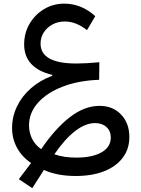

<svg xmlns="http://www.w3.org/2000/svg" viewBox="-20 -613 765 1040"><path d="M203.1 194.8Q277.8 84.5 357.4 22.5Q437 -39.6 519.5 -39.6Q590.8 -39.6 635.7 7.3Q680.7 54.2 680.7 128.9Q680.7 193.8 645 241.2Q609.4 288.6 544.2 314.5Q479 340.3 389.2 340.3Q290.5 340.3 217.8 307.6L154.8 406.2L82 357.4L148.4 270Q98.1 235.8 71.8 186.8Q45.4 137.7 45.4 80.1Q45.4 19 71.8 -36.1Q98.1 -91.3 147.2 -134.5Q196.3 -177.7 263.2 -202.6V-207.5Q189 -224.6 149.9 -266.1Q110.8 -307.6 110.8 -372.6Q110.8 -434.1 140.1 -484.1Q169.4 -534.2 218.8 -563.7Q268.1 -593.3 328.1 -593.3Q420.9 -593.3 496.1 -525.4L451.2 -449.7Q391.6 -496.6 331.5 -496.6Q294.4 -496.6 264.6 -480.7Q234.9 -464.8 217.3 -437.7Q199.7 -410.6 199.7 -377Q199.7 -269 393.6 -269Q446.8 -269 518.1 -275.9L517.1 -180.7Q404.8 -176.8 319.1 -143.6Q233.4 -110.4 185.3 -55.9Q137.2 -1.5 137.2 65.9Q137.2 105 153.8 138.7Q170.4 172.4 203.1 194.8ZM274.4 222.7Q326.2 240.7 392.1 240.7Q481 240.7 530.5 211.9Q580.1 183.1 580.1 131.8Q580.1 96.7 556.6 75.2Q533.2 53.7 495.6 53.7Q442.4 53.7 386.5 97.2Q330.6 140.6 274.4 222.7Z"/></svg>

Font: Estedad-FD Medium
Style: Regular
Weight: 500
Designer: Amin Abedi
Version: Version 7.3